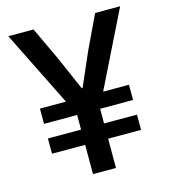

<svg xmlns="http://www.w3.org/2000/svg" viewBox="-108 -806 783 891"><g transform="rotate(-15 283.5 -360.0)"><path d="M228.5 -140.6H69.3V-213.9H228.5V-284.2H69.3V-357.4H194.3L14.6 -719.7H135.7L210.9 -559.6L281.2 -398.4H285.2L355.5 -559.6L431.6 -719.7H551.8L373 -357.4H497.1V-284.2H338.9V-213.9H497.1V-140.6H338.9V0H228.5Z"/></g></svg>

Font: Reddit Sans Chocolate SemiBold
Style: Regular
Weight: 600
Designer: Stephen Hutchings
Foundry: Reddit
Version: Version 1.011